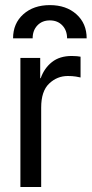

<svg xmlns="http://www.w3.org/2000/svg" viewBox="-20 -747 366 767"><path d="M61.5 0V-515.6H140.6V-434.6H142.6Q156.7 -474.6 187.5 -499Q218.3 -523.4 266.6 -523.4Q277.8 -523.4 287.4 -522.5Q296.9 -521.5 301.8 -520.5V-437.5Q296.9 -439 283 -441.2Q269 -443.4 251 -443.4Q208 -443.4 176.3 -413.1Q144.5 -382.8 144.5 -317.4V0ZM32.2 -593.8Q32.2 -653.3 73 -689.9Q113.8 -726.6 179.2 -726.6Q244.6 -726.6 285.4 -689.9Q326.2 -653.3 326.2 -593.8H248Q248 -625.5 229 -645.5Q210 -665.5 179.2 -665.5Q148.4 -665.5 129.4 -645.5Q110.4 -625.5 110.4 -593.8Z"/></svg>

Font: Inter Display
Style: Regular
Weight: 400
Designer: Rasmus Andersson
Foundry: rsms
Version: Version 4.000;git-37864ae